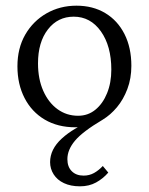

<svg xmlns="http://www.w3.org/2000/svg" viewBox="-20 -445 529 683"><path d="M264.6 217.8Q231.4 217.8 207.5 206.5Q183.6 195.3 170.9 175.3Q158.2 155.3 158.2 131.8Q158.2 85.9 199.7 47.9Q241.2 9.8 307.6 -15.6L272.5 7.8H248Q185.5 7.8 139.2 -19.5Q92.8 -46.9 67.4 -96.2Q42 -145.5 42 -209Q42 -273.4 69.8 -321.8Q97.7 -370.1 145.5 -397.5Q193.4 -424.8 252 -424.8Q310.5 -424.8 354.5 -398.4Q398.4 -372.1 422.9 -323.7Q447.3 -275.4 447.3 -210.9Q447.3 -166 433.1 -128.4Q418.9 -90.8 396 -63.5Q373 -36.1 345.7 -19.5Q273.4 23.4 246.6 55.7Q219.7 87.9 219.7 121.1Q219.7 148.4 235.4 164.1Q251 179.7 277.3 179.7Q297.9 179.7 314.5 170.4Q331.1 161.1 345.7 145.5L365.2 168.9Q346.7 190.4 321.8 204.1Q296.9 217.8 264.6 217.8ZM257.8 -33.2Q293 -33.2 319.3 -54.7Q345.7 -76.2 360.8 -113.3Q376 -150.4 376 -197.3Q376 -281.2 338.9 -333.5Q301.8 -385.7 242.2 -385.7Q185.5 -385.7 150.4 -340.3Q115.2 -294.9 115.2 -219.7Q115.2 -164.1 133.8 -122.1Q152.3 -80.1 184.6 -56.6Q216.8 -33.2 257.8 -33.2Z"/></svg>

Font: Crimson Pro Light
Style: Regular
Weight: 300
Designer: Jacques Le Bailly
Foundry: Baron von Fonthausen
Version: Version 1.003